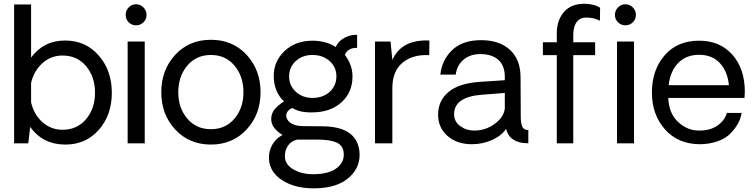

<svg xmlns="http://www.w3.org/2000/svg" viewBox="-20 -774 4073 1037"><path d="M331.1 -555.2Q442.9 -555.2 513.4 -474.1Q584 -393.1 584 -272.9Q584 -152.8 513.9 -73Q443.8 6.8 333 6.8Q210.9 6.8 143.1 -88.9L132.8 0H56.2V-750H147.9V-462.9Q215.8 -555.2 331.1 -555.2ZM317.9 -73.2Q397 -73.2 445.1 -130.6Q493.2 -188 493.2 -272.9Q493.2 -358.9 445.1 -416.5Q397 -474.1 317.9 -474.1Q254.9 -474.1 209 -432.6Q163.1 -391.1 147.9 -326.2V-221.2Q163.1 -155.3 209 -114.3Q254.9 -73.2 317.9 -73.2Z M714.4 -637.2Q691.4 -637.2 675 -653.6Q658.7 -669.9 658.7 -693.8Q658.7 -716.8 675 -733.9Q691.4 -751 714.4 -751Q738.3 -751 754.9 -733.9Q771.5 -716.8 771.5 -693.8Q771.5 -669.9 754.9 -653.6Q738.3 -637.2 714.4 -637.2ZM669.4 -549.8H761.7V0H669.4Z M1311.8 -74.5Q1236.3 6.8 1119.1 6.8Q1002 6.8 926.5 -74.5Q851.1 -155.8 851.1 -275.9Q851.1 -396 926 -477.5Q1001 -559.1 1119.1 -559.1Q1237.3 -559.1 1312.3 -477.5Q1387.2 -396 1387.2 -275.9Q1387.2 -155.8 1311.8 -74.5ZM1294.9 -275.9Q1294.9 -361.8 1246.6 -419.4Q1198.2 -477.1 1119.1 -477.1Q1040 -477.1 991.5 -419.4Q942.9 -361.8 942.9 -275.9Q942.9 -190.9 991.5 -133.5Q1040 -76.2 1119.1 -76.2Q1198.2 -76.2 1246.6 -133.5Q1294.9 -190.9 1294.9 -275.9Z M1678.7 243.2Q1572.8 244.1 1504.2 199.5Q1435.5 154.8 1432.6 83Q1430.7 44.9 1449.7 9.5Q1468.8 -25.9 1505.9 -44.9Q1444.8 -83 1444.8 -129.9Q1444.8 -160.6 1462.2 -182.4Q1479.5 -204.1 1513.7 -226.1Q1458.5 -279.3 1458.5 -363.8Q1458.5 -443.8 1517.6 -499Q1576.7 -554.2 1667.5 -554.2Q1740.7 -554.2 1793.5 -520Q1805.7 -550.8 1839.6 -569.3Q1873.5 -587.9 1908.7 -585.9V-515.1Q1886.7 -517.1 1868.2 -507.1Q1849.6 -497.1 1842.8 -477.1Q1883.8 -423.8 1883.8 -360.8Q1883.8 -274.9 1824.2 -221.4Q1764.6 -168 1669.4 -167Q1597.7 -165 1559.6 -190.9Q1540.5 -184.1 1531.5 -168.9Q1522.5 -153.8 1527.8 -138.2Q1543 -94.2 1616.7 -92.8L1726.6 -91.8Q1901.4 -88.9 1920.4 36.1Q1932.6 123 1867.7 182.6Q1802.7 242.2 1678.7 243.2ZM1796.9 -361.8Q1796.9 -411.6 1760.3 -444.3Q1723.6 -477.1 1667.5 -477.1Q1613.3 -477.1 1577.4 -444.1Q1541.5 -411.1 1541.5 -360.8Q1541.5 -312 1577.6 -278.6Q1613.8 -245.1 1667.5 -245.1Q1724.6 -245.1 1760.7 -278.1Q1796.9 -311 1796.9 -361.8ZM1835.4 43.9Q1829.6 8.8 1794.7 -5.6Q1759.8 -20 1693.8 -20H1584.5Q1552.2 -12.2 1535.4 12.9Q1518.6 38.1 1518.6 68.8Q1518.6 113.8 1563.7 140.4Q1608.9 167 1670.4 167Q1756.3 167 1800.3 132.6Q1844.2 98.1 1835.4 43.9Z M2299.3 -555.2 2298.3 -476.1Q2209.5 -481 2154.3 -435.5Q2099.1 -390.1 2099.1 -297.9V0H2005.4V-549.8H2089.4L2099.1 -450.2Q2148.4 -562 2299.3 -555.2Z M2528.3 4.9Q2448.2 4.9 2397.2 -39.6Q2346.2 -84 2346.2 -154.8Q2346.2 -230 2402.3 -277.1Q2458.5 -324.2 2572.3 -332L2706.5 -340.8V-358.9Q2706.5 -419.9 2671.4 -450.9Q2636.2 -481.9 2574.2 -481.9Q2519 -481.9 2483.2 -451.4Q2447.3 -420.9 2441.4 -371.1H2358.4Q2366.2 -449.2 2421.9 -503.2Q2477.5 -557.1 2578.6 -557.1Q2677.7 -557.1 2734.6 -504.6Q2791.5 -452.1 2791.5 -356.9Q2791.5 -316.9 2792 -268.1Q2792.5 -219.2 2792.5 -185.1Q2792.5 -150.9 2792.5 -147Q2792.5 -105 2802 -87.9Q2811.5 -70.8 2833.5 -71.8V0Q2822.3 0 2802.2 -2Q2728 -14.2 2713.4 -78.1Q2691.4 -43 2639.9 -19Q2588.4 4.9 2528.3 4.9ZM2541.5 -68.8Q2602.5 -68.8 2651.9 -105Q2701.2 -141.1 2706.5 -188V-272L2580.6 -262.2Q2432.6 -250 2432.6 -157.2Q2432.6 -117.2 2465.6 -93Q2498.5 -68.8 2541.5 -68.8Z M2987.3 0V-476.1H2912.1V-545.9H2987.3V-595.2Q2987.3 -658.2 3019.8 -701.7Q3052.2 -745.1 3110.4 -752Q3140.1 -755.9 3171.1 -750.5Q3202.1 -745.1 3221.2 -731.9L3220.2 -662.1Q3207 -668.9 3189.2 -674.1Q3171.4 -679.2 3147.5 -679.2Q3123.5 -679.2 3107.4 -668Q3076.7 -645 3076.2 -584V-545.9H3194.3V-476.1H3076.2V0ZM3357.4 -637.2Q3334.5 -637.2 3317.9 -653.6Q3301.3 -669.9 3301.3 -693.8Q3301.3 -716.8 3317.9 -733.9Q3334.5 -751 3357.4 -751Q3381.3 -751 3397.9 -733.9Q3414.6 -716.8 3414.6 -693.8Q3414.6 -669.9 3397.9 -653.6Q3381.3 -637.2 3357.4 -637.2ZM3312.5 -549.8H3404.3V0H3312.5Z M4002.9 -277.8Q4002.9 -269 4001 -245.1H3589.4Q3592.3 -163.1 3641.1 -116.5Q3689.9 -69.8 3752.9 -68.8Q3813 -67.9 3852.5 -94Q3892.1 -120.1 3906.2 -164.1H3985.4Q3981.4 -136.2 3966.8 -108.6Q3952.1 -81.1 3926.3 -54Q3900.4 -26.9 3856.2 -11Q3812 4.9 3757.3 4.9Q3642.1 3.9 3571.5 -75.4Q3501 -154.8 3501 -273.9Q3501 -396 3569.6 -475.1Q3638.2 -554.2 3756.3 -554.2Q3869.1 -554.2 3936 -478Q4002.9 -401.9 4002.9 -277.8ZM3756.3 -478Q3685.5 -478 3642.8 -433.6Q3600.1 -389.2 3591.3 -314H3917Q3909.2 -389.2 3867.7 -433.6Q3826.2 -478 3756.3 -478Z"/></svg>

Font: ø
Style: ø
Weight: 400
Designer: Samuel Oakes
Foundry: Samuel Oakes
Version: Version 1.000;PS 001.000;hotconv 1.0.88;makeotf.lib2.5.64775